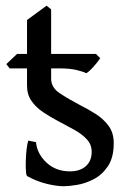

<svg xmlns="http://www.w3.org/2000/svg" viewBox="-20 -645 458 680"><path d="M382.8 -138.2Q382.8 -86.4 361.8 -55.7Q340.8 -24.9 310.8 -9.8Q280.8 5.4 251.7 10Q222.7 14.6 206.1 14.6Q180.2 14.6 144.8 5.9Q109.4 -2.9 76.7 -21Q73.2 -22.5 72 -37.4Q70.8 -52.2 71.3 -73.2Q71.8 -94.2 74 -114.5Q76.2 -134.8 80.1 -147L107.4 -141.6Q111.3 -100.6 144.5 -69.3Q177.7 -38.1 228 -38.1Q263.2 -38.1 283.9 -56.4Q304.7 -74.7 304.7 -107.4Q304.7 -133.3 287.1 -152.1Q269.5 -170.9 241.9 -186Q214.4 -201.2 184.6 -216.8Q157.7 -231 132.6 -247.8Q107.4 -264.6 91.6 -287.4Q75.7 -310.1 75.7 -341.8Q75.7 -357.9 88.6 -367.7Q101.6 -377.4 118.4 -380.9Q135.3 -384.3 148.2 -380.6Q161.1 -377 161.1 -366.2Q161.1 -335 191.7 -314.7Q222.2 -294.4 263.2 -272.9Q291.5 -258.8 318.8 -241.5Q346.2 -224.1 364.5 -199.5Q382.8 -174.8 382.8 -138.2ZM75.7 -342.3V-402.8H14.2L2.4 -418L40.5 -454.1H75.7V-574.2L145 -625L161.1 -611.8V-454.1H319.8L335 -439Q326.2 -425.3 310.8 -408.2Q295.4 -391.1 285.6 -385.7Q273.9 -391.6 250.5 -397.2Q227.1 -402.8 189.5 -402.8H161.1V-359.9Z"/></svg>

Font: Gentium Book Plus
Style: Regular
Weight: 400
Designer: Victor Gaultney, Annie Olsen, Iska Routamaa, Becca Hirsbrunner
Foundry: SIL International
Version: Version 6.101